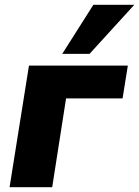

<svg xmlns="http://www.w3.org/2000/svg" viewBox="-20 -782 581 802"><path d="M20 0 101 -508H514L492 -371H256L198 0ZM240 -557 370 -762H541L354 -557Z"/></svg>

Font: Mulish Black
Style: Italic
Weight: 900
Italic angle: -9°
Designer: Vernon Adams
Foundry: Vernon Adams
Version: Version 3.603; ttfautohint (v1.8.3)